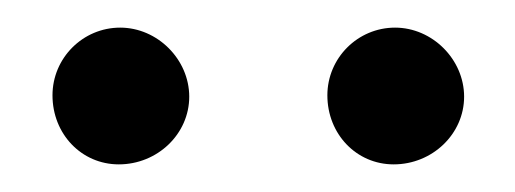

<svg xmlns="http://www.w3.org/2000/svg" viewBox="-20 -642 373 139"><path d="M316 -572C316 -599 293 -622 266 -622C239 -622 217 -600 217 -573C217 -545 238 -523 265 -523C293 -523 316 -545 316 -572ZM117 -572C117 -599 94 -622 67 -622C40 -622 18 -600 18 -573C18 -545 39 -523 66 -523C94 -523 117 -545 117 -572Z"/></svg>

Font: STIX Math
Style: Regular
Weight: 400
Designer: MicroPress Inc., with final additions and corrections provided by Coen Hoffman, Elsevier (retired)
Version: Version 1.1.0